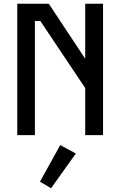

<svg xmlns="http://www.w3.org/2000/svg" viewBox="-20 -720 640 1023"><path d="M434 -700V-407L240 -700H72V0H166V-608H195L434 -251V0H529V-700ZM252 283 384 98 301 53 193 248Z"/></svg>

Font: Kode Mono Medium
Style: Regular
Weight: 500
Monospace: yes
Designer: Isa Ozler
Foundry: Kadena LLC
Version: Version 1.206;gftools[0.9.28]